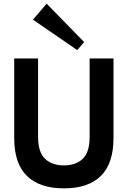

<svg xmlns="http://www.w3.org/2000/svg" viewBox="-20 -1021 702 1054"><path d="M331 13Q197 13 127.5 -55.5Q58 -124 58 -263V-700H189V-270Q189 -185 227.5 -149Q266 -113 331 -113Q396 -113 434 -149Q472 -185 472 -270V-700H603V-263Q603 -124 534 -55.5Q465 13 331 13ZM404 -746 161 -913 236 -1001 442 -790Z"/></svg>

Font: Zen Kaku Gothic New Black
Style: Regular
Weight: 900
Designer: Yoshimichi Ohira
Foundry: Positype
Version: Version 1.001